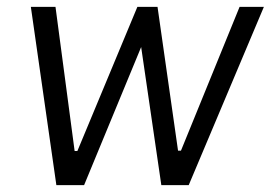

<svg xmlns="http://www.w3.org/2000/svg" viewBox="-20 -537 786 557"><path d="M143.5 0 69.5 -517H141L196.5 -99H204.5L378.5 -517H437L496.5 -100H505L675 -517H745.5L527.5 0H448L389.5 -400.5L224 0Z"/></svg>

Font: Public Sans Light
Style: Italic
Weight: 300
Italic angle: -8°
Designer: The Public Sans project authors (U.S. Web Design System). Libre Franklin designed by Pablo Impallari and Rodrigo Fuenzal
Version: Version 1.007; ttfautohint (v1.8.1) -l 8 -r 50 -G 200 -x 14 